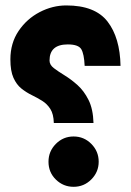

<svg xmlns="http://www.w3.org/2000/svg" viewBox="-20 -702 491 721"><path d="M19 -479Q19 -540 49.8 -585.7Q80.6 -631.3 128.9 -656.5Q177.2 -681.6 229 -681.6Q336.9 -681.6 383.8 -621.1Q430.7 -560.5 432.6 -454.6H297.9Q295.9 -499.5 285.2 -517.3Q274.4 -535.2 234.4 -535.2Q166 -535.2 166 -474.6Q166 -458.5 182.4 -446Q198.7 -433.6 222.7 -418.9Q246.6 -404.3 271 -382.6Q295.4 -360.8 312.5 -326.7Q329.6 -292.5 331.1 -240.2H182.1Q181.2 -273.9 168.9 -293Q156.7 -312 138.2 -323.5Q119.6 -335 99.1 -345Q78.6 -355 60.3 -369.6Q42 -384.3 30.5 -409.9Q19 -435.5 19 -479ZM162.1 -94.7Q162.1 -133.8 189.7 -161.6Q217.3 -189.5 256.3 -189.5Q295.4 -189.5 323 -161.6Q350.6 -133.8 350.6 -94.7Q350.6 -56.2 323 -28.3Q295.4 -0.5 256.3 -0.5Q217.8 -0.5 189.9 -27.6Q162.1 -54.7 162.1 -94.7Z"/></svg>

Font: Vazir Black FD-UI
Style: Black-FD-UI
Weight: 900
Designer: Saber Rastikerdar
Foundry: Saber Rastikerdar
Version: Version 30.0.0